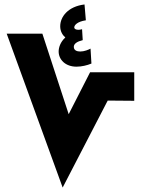

<svg xmlns="http://www.w3.org/2000/svg" viewBox="-20 -841 642 861"><path d="M386 -623C377 -618 358 -610 340 -610C325 -610 311 -615 311 -631C311 -645 326 -655 351 -661L348 -710C328 -704 313 -709 313 -718C313 -728 326 -744 365 -750L359 -821C285 -812 250 -766 250 -723C250 -700 261 -683 273 -673C250 -652 243 -627 243 -610C243 -574 273 -542 323 -542C346 -542 371 -548 390 -556ZM261 0 463 -390 582 -389V-517H384L288 -329L170 -690H10Z"/></svg>

Font: Noto Sans Arabic UI XCn Bk
Style: Regular
Weight: 900
Width: 2
Designer: Monotype Design Team, Nadine Chahine and Nizar Qandah
Foundry: Monotype Imaging Inc.
Version: Version 2.010